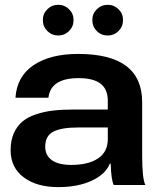

<svg xmlns="http://www.w3.org/2000/svg" viewBox="-20 -765 653 794"><path d="M221.2 8.8Q131.8 8.8 77.9 -31.7Q23.9 -72.3 23.9 -144Q23.9 -184.1 37.1 -213.9Q50.3 -243.7 72.5 -262.2Q94.7 -280.8 128.2 -292Q161.6 -303.2 198 -307.6Q234.4 -312 279.8 -312H425.8V-348.1Q425.8 -396 396 -418.9Q366.2 -441.9 305.2 -441.9Q189.5 -441.9 180.2 -360.8H43.9Q49.8 -449.2 118.9 -495.6Q188 -542 303.2 -542Q567.9 -542 567.9 -342.8V-118.2Q567.9 -27.3 581.1 0H450.2Q439.5 -22.5 438 -87.9H434.1Q416 -43.9 358.9 -17.6Q301.8 8.8 221.2 8.8ZM157.2 -682.1Q157.2 -708.5 175.8 -726.8Q194.3 -745.1 221.2 -745.1Q247.1 -745.1 265.6 -726.8Q284.2 -708.5 284.2 -682.1Q284.2 -655.3 265.6 -636.7Q247.1 -618.2 221.2 -618.2Q194.3 -618.2 175.8 -636.7Q157.2 -655.3 157.2 -682.1ZM167 -158.2Q167 -122.6 194.3 -102.8Q221.7 -83 274.9 -83Q345.2 -83 385.5 -109.9Q425.8 -136.7 425.8 -189.9V-237.8H301.8Q233.9 -237.8 200.4 -220.5Q167 -203.1 167 -158.2ZM361.8 -682.1Q361.8 -708.5 380.4 -726.8Q398.9 -745.1 425.8 -745.1Q451.7 -745.1 470.2 -726.8Q488.8 -708.5 488.8 -682.1Q488.8 -655.3 470.2 -636.7Q451.7 -618.2 425.8 -618.2Q398.4 -618.2 380.1 -636.7Q361.8 -655.3 361.8 -682.1Z"/></svg>

Font: Lumene Sans Expanded
Style: Bold
Weight: 600
Width: 7
Designer: Deni Anggara
Version: Version 1.003;Glyphs 3.1.2 (3151)